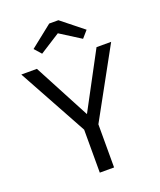

<svg xmlns="http://www.w3.org/2000/svg" viewBox="-167 -1037 949 1139"><g transform="rotate(-20 307.5 -467.0)"><path d="M352.8 -272.3V0H262.6V-271.3L24.1 -706.2H122.6L309.7 -352.3L499 -706.2H591.3ZM341 -933.8 479 -823.6 441 -780 311.3 -862.1 182.6 -780 144.1 -823.6 283.1 -933.8Z"/></g></svg>

Font: FiraCode Nerd Font
Style: Regular
Weight: 400
Designer: Carrois Corporate, Edenspiekermann AG, Nikita Prokopov
Foundry: Carrois Corporate, Edenspiekermann AG, Nikita Prokopov
Version: Version 6.002;Nerd Fonts 2.2.2